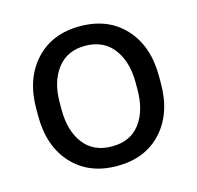

<svg xmlns="http://www.w3.org/2000/svg" viewBox="-86 -628 746 727"><g transform="rotate(-15 287.5 -264.0)"><path d="M46.9 -250V-278.3Q46.9 -396 112.1 -467Q177.2 -538.1 286.6 -538.1Q397.5 -538.1 462.6 -467Q527.8 -396 527.8 -278.3V-250Q527.8 -131.8 462.9 -61Q397.9 9.8 288.1 9.8Q177.7 9.8 112.3 -61Q46.9 -131.8 46.9 -250ZM138.7 -278.3V-250Q138.7 -167.5 177.2 -117.2Q215.8 -66.9 288.1 -66.9Q359.9 -66.9 397.9 -116.9Q436 -167 436 -250V-278.3Q436 -359.9 397.2 -410.6Q358.4 -461.4 286.6 -461.4Q215.8 -461.4 177.2 -410.6Q138.7 -359.9 138.7 -278.3Z"/></g></svg>

Font: Bert Sans Medium
Style: Regular
Weight: 500
Designer: Christian Robertson, Adam Twardoch, & Cristiano Sobral
Foundry: Google
Version: Version 12.135;January 10, 2020;FontCreator 12.0.0.2547 64-b